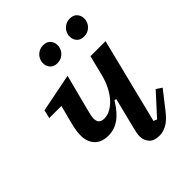

<svg xmlns="http://www.w3.org/2000/svg" viewBox="-209 -844 972 972"><g transform="rotate(-45 276.5 -358.5)"><path d="M363 12Q323 12 305.5 -9Q288 -30 288 -56Q288 -67 290.5 -81Q293 -95 296 -106L338 -274L328 -277Q293 -220 257.5 -195.5Q222 -171 181 -171Q131 -171 105.5 -198.5Q80 -226 80 -270Q80 -289 83 -307.5Q86 -326 92 -350L117 -446H30L41 -491L247 -532L198 -343Q192 -320 189.5 -308Q187 -296 187 -285Q187 -247 225 -247Q249 -247 271.5 -259.5Q294 -272 313.5 -294Q333 -316 348 -346Q363 -376 372 -411L399 -520H507L393 -63L411 -55L515 -169L545 -149L480 -66Q445 -19 417 -3.5Q389 12 363 12ZM256 -613Q230 -613 217 -628.5Q204 -644 204 -662Q204 -667 204 -671.5Q204 -676 206 -681Q211 -701 228 -715Q245 -729 269 -729Q295 -729 308 -713.5Q321 -698 321 -680Q321 -675 321 -670.5Q321 -666 319 -661Q314 -641 297 -627Q280 -613 256 -613ZM447 -613Q421 -613 408 -628.5Q395 -644 395 -662Q395 -667 395 -671.5Q395 -676 397 -681Q402 -701 419 -715Q436 -729 460 -729Q486 -729 499 -713.5Q512 -698 512 -680Q512 -675 512 -670.5Q512 -666 510 -661Q505 -641 488 -627Q471 -613 447 -613Z"/></g></svg>

Font: IBM Plex Serif Medium
Style: Italic
Weight: 500
Italic angle: -14°
Designer: Mike Abbink, Paul van der Laan, Pieter van Rosmalen
Foundry: Bold Monday
Version: Version 2.5